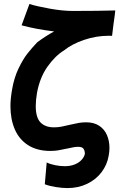

<svg xmlns="http://www.w3.org/2000/svg" viewBox="-20 -742 640 956"><path d="M302.5 85.5Q330.5 85.5 352 76.8Q373.5 68 386.2 54Q399 40 402.5 24.5Q403 11.5 396.8 0.2Q390.5 -11 369.5 -11Q359 -11 347 -9Q335 -7 315.5 -2.5Q288.5 3.5 270 6.5Q251.5 9.5 230.5 9.5Q165 9.5 120.2 -19Q75.5 -47.5 53.8 -97.8Q32 -148 32 -213.5Q32 -250 40 -295.5Q50 -355 72.5 -401.5Q95 -448 116.8 -475.5Q138.5 -503 166 -532Q208 -563 249.5 -585.5Q156 -597 87.5 -616L126.5 -722Q165.5 -710 228.5 -698.8Q291.5 -687.5 342.5 -687.5Q472.5 -687.5 554 -690Q552.5 -670.5 545.5 -624.5Q539.5 -581 538 -563.5L523 -564Q458.5 -564 398 -543.2Q337.5 -522.5 299.5 -491.5Q254.5 -464 216.2 -409.8Q178 -355.5 164 -278.5Q158 -242 158 -214Q158 -156.5 181.8 -132.2Q205.5 -108 248.5 -108Q267.5 -108 285.2 -111.2Q303 -114.5 327 -120.5Q355.5 -127 372.2 -130Q389 -133 409 -133Q448 -133 474 -115.8Q500 -98.5 512.5 -69.5Q525 -40.5 525 -5.5Q525 13 521 34Q513.5 78.5 485.8 115.2Q458 152 414 173.2Q370 194.5 315.5 194.5Q290.5 194.5 258.8 189.5Q227 184.5 203 175.5L212.5 67Q230 75.5 254.8 80.5Q279.5 85.5 302.5 85.5Z"/></svg>

Font: JuliaMono ExtraBold
Style: Italic
Weight: 800
Italic angle: -9°
Monospace: yes
Designer: cormullion
Foundry: corm
Version: Version 0.057; ttfautohint (v1.8.4)